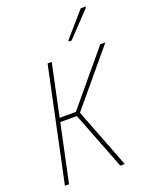

<svg xmlns="http://www.w3.org/2000/svg" viewBox="-172 -1044 892 1134"><g transform="rotate(-20 274.0 -476.5)"><path d="M34 0 185 -714H211L142 -388H244L516 -714H548L265 -375L410 0H382L241 -363H137L60 0ZM347 -800 480 -953H510V-946L365 -793H347Z"/></g></svg>

Font: Noto Sans SemiCondensed Thin
Style: Italic
Weight: 100
Width: 4
Italic angle: -12°
Designer: Monotype Design Team
Foundry: Monotype Imaging Inc.
Version: Version 2.013; ttfautohint (v1.8.4.7-5d5b)